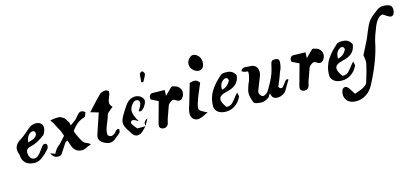

<svg xmlns="http://www.w3.org/2000/svg" viewBox="-82 -1521 5458 2521"><g transform="rotate(-15 2647.0 -260.5)"><path d="M231.9 0Q257.3 -1 282.7 -11.2Q308.1 -21.5 333.3 -40.8Q358.4 -60.1 378.2 -78.6Q397.9 -97.2 423.8 -125Q444.8 -147.5 444.8 -174.8Q444.8 -186.5 439.7 -195.3Q434.6 -204.1 425.8 -206.1Q416 -208 412.1 -208Q405.3 -208 399.4 -205.8Q393.6 -203.6 388.2 -198.7Q382.8 -193.8 379.6 -190.2Q376.5 -186.5 370.6 -178.7Q364.7 -170.9 362.8 -168Q355 -158.2 340.6 -137.7Q326.2 -117.2 313.5 -102.1Q300.8 -86.9 287.1 -76.2Q262.2 -57.1 236.8 -57.1Q211.4 -57.1 192.4 -75.7Q173.3 -94.2 167 -126Q164.1 -143.1 164.1 -154.8Q164.1 -184.6 181.4 -201.2Q198.7 -217.8 237.8 -225.1Q323.2 -243.2 423.8 -321.8Q443.8 -337.4 459 -393.1Q461.9 -406.2 461.9 -418Q461.9 -453.1 437.3 -475.8Q412.6 -498.5 372.1 -499Q316.9 -500.5 272.9 -463.9Q261.2 -454.1 238 -434.1Q214.8 -414.1 200.7 -401.9Q186.5 -389.6 165.5 -374Q144.5 -358.4 126 -347.2Q43 -297.9 43 -226.1Q43 -197.3 59.1 -154.8Q62 -148.9 62 -134.8Q62 -122.1 63 -115.2Q77.6 -58.6 117.9 -30Q158.2 -1.5 231.9 0ZM210.9 -282.2Q215.8 -327.6 232.2 -356.7Q248.5 -385.7 278.8 -402.8Q289.6 -408.2 301.8 -408.2Q318.8 -408.2 326.2 -400.9Q337.9 -390.6 337.9 -367.2Q337.9 -360.8 335.9 -355Q323.2 -326.7 293.9 -311Q284.7 -305.7 272.9 -301.5Q261.2 -297.4 242.2 -292Q223.1 -286.6 210.9 -282.2Z M889.6 -130.9Q894 -124 897.5 -118.4Q900.9 -112.8 905 -108.2Q909.2 -103.5 911.4 -100.6Q913.6 -97.7 918.2 -94.2Q922.9 -90.8 924.6 -89.4Q926.3 -87.9 932.4 -85Q938.5 -82 940.2 -81.1Q941.9 -80.1 950 -76.7Q958 -73.2 960.9 -71.8Q961.9 -71.3 969 -68.1Q976.1 -64.9 979.2 -63Q982.4 -61 987.3 -57.1Q992.2 -53.2 994.6 -48.8Q998 -42.5 992.2 -39.8Q986.3 -37.1 974.4 -35.4Q962.4 -33.7 957 -30.8Q927.2 -13.2 898.9 -4.9Q888.2 0 871.6 0Q851.1 0 834 -3.9Q816.9 -7.8 799.3 -17.8Q781.7 -27.8 767.1 -47.4Q752.4 -66.9 741.7 -95.2Q731.4 -121.1 714.8 -174.8Q708.5 -170.4 702.4 -167.7Q696.3 -165 690.9 -160.6Q685.5 -156.2 674.8 -143.1Q663.6 -127 638.7 -87.2Q613.8 -47.4 597.2 -25.6Q580.6 -3.9 569.8 -2.9Q564.9 -2.4 556.6 -2Q548.3 -1.5 543.9 -1Q510.7 -1 487.1 -20.8Q463.4 -40.5 453.6 -69.8L515.6 -45.9Q536.6 -86.4 554.9 -107.9Q573.2 -129.4 610.8 -159.2Q618.7 -165.5 647.7 -200.2Q676.8 -234.9 688 -243.2Q687 -248 676.8 -279.8Q672.4 -293.9 666 -308.1Q659.7 -322.3 654.8 -331.3Q649.9 -340.3 641.1 -355.5Q632.3 -370.6 627.9 -378.9Q616.7 -405.8 610.8 -414.1Q606.4 -421.9 598.6 -437Q590.8 -452.1 584.2 -461.2Q577.6 -470.2 567.9 -479L572.8 -487.8Q617.7 -498 667 -498Q668.5 -498 672.6 -498Q676.8 -498 678.2 -498Q679.7 -498 683.1 -498Q686.5 -498 688.2 -497.6Q689.9 -497.1 692.9 -496.6Q695.8 -496.1 698 -495.4Q700.2 -494.6 703.1 -493.7Q706.1 -492.7 709 -491.2Q710.4 -490.2 720.9 -484.9Q731.4 -479.5 733.2 -478.5Q734.9 -477.5 742.7 -472.7Q750.5 -467.8 752.9 -464.8Q755.4 -461.9 760.7 -456.3Q766.1 -450.7 769.8 -444.3Q773.4 -438 776.9 -430.2Q779.8 -423.8 787.8 -413.8Q795.9 -403.8 801 -390.4Q806.2 -377 807.6 -353Q815.4 -358.9 841.3 -376.5Q867.2 -394 882.3 -406.7Q897.5 -419.4 908.7 -435.1Q913.6 -442.4 933.3 -463.6Q953.1 -484.9 965.8 -491.2Q997.6 -506.8 1040 -472.2L1016.6 -414.1Q954.1 -395 914.1 -365.5Q874 -335.9 825.7 -271V-270H827.6Q832 -246.1 855.2 -197.8Q878.4 -149.4 889.6 -130.9Z M1207.5 -422.9Q1121.6 -168.9 1113.3 -142.1Q1108.4 -127.9 1108.4 -108.9Q1108.4 -59.6 1159.2 -29.8Q1210 0 1247.6 0Q1293.5 0 1335.4 -39.1Q1343.3 -46.4 1367.7 -65.2Q1392.1 -84 1402.3 -96.2Q1406.2 -101.1 1407.7 -109.1Q1409.2 -117.2 1409.7 -128.9Q1410.2 -140.6 1410.6 -145Q1402.8 -147 1396.5 -147Q1379.9 -147 1369.6 -138.4Q1359.4 -129.9 1350.6 -117.4Q1341.8 -105 1334.5 -100.1Q1307.1 -81.1 1287.6 -81.1Q1262.7 -81.1 1242.2 -106Q1241.2 -111.8 1241.2 -124Q1241.2 -152.8 1250 -185.1Q1258.8 -217.3 1270 -242.2Q1281.2 -267.1 1293.9 -299.8Q1306.6 -332.5 1312.5 -357.9Q1316.4 -373 1330.6 -387.7Q1344.7 -402.3 1368.4 -420.4Q1392.1 -438.5 1402.3 -448.2Q1369.6 -477.1 1369.6 -512.2Q1369.6 -531.2 1380.6 -557.4Q1391.6 -583.5 1400.9 -610.4Q1410.2 -637.2 1407.2 -660.2Q1403.3 -662.1 1394 -668Q1384.8 -673.8 1376.7 -677.2Q1368.7 -680.7 1361.3 -679.2Q1307.6 -673.3 1283.2 -648.9Q1254.9 -621.6 1225.8 -590.8Q1196.8 -560.1 1157.7 -516.8Q1118.7 -473.6 1100.6 -454.1Q1176.8 -432.1 1207.5 -422.9Z M1905.8 -792Q1914.6 -781.7 1920.4 -768.6Q1926.3 -755.4 1922.9 -747.1Q1912.6 -718.8 1876 -657.2Q1867.7 -657.2 1850.1 -659.2Q1854.5 -738.8 1857.9 -764.2Q1859.4 -776.4 1870.8 -786.1Q1882.3 -795.9 1894 -795.9Q1900.4 -795.9 1905.8 -792ZM1805.2 -469.2Q1832 -443.8 1832 -413.1Q1832 -405.3 1824.2 -382.8Q1814.5 -363.8 1808.1 -353Q1801.8 -342.3 1790.5 -327.9Q1779.3 -313.5 1765.4 -305.2Q1751.5 -296.9 1733.9 -293.9Q1721.2 -302.7 1721.2 -310.1Q1721.2 -315.4 1729 -323.2Q1736.8 -331.1 1737.8 -334Q1739.7 -338.4 1746.8 -350.6Q1753.9 -362.8 1756.8 -370.1Q1766.1 -393.1 1766.1 -405.8Q1766.1 -428.7 1748 -442.9Q1736.8 -450.2 1725.1 -450.2Q1692.4 -450.2 1667 -417Q1628.9 -371.6 1628.9 -327.1Q1628.9 -290 1657.2 -227.1L1687 -174.8Q1675.8 -181.2 1661.9 -189.9Q1647.9 -198.7 1640.9 -202.1Q1633.8 -205.6 1627 -207Q1615.2 -210 1613.8 -210Q1600.1 -210 1591.8 -203.1Q1587.4 -199.7 1584.2 -191.2Q1581.1 -182.6 1581.1 -175.8Q1581.1 -170.4 1584 -166Q1592.3 -153.3 1602.3 -139.6Q1612.3 -126 1625.2 -110.1Q1638.2 -94.2 1642.1 -88.9H1752.9Q1748 -84 1731.4 -66.4Q1714.8 -48.8 1703.6 -38.6Q1692.4 -28.3 1680.2 -20Q1651.9 0 1623 0Q1584.5 0 1553.2 -43Q1551.8 -44.9 1550 -49.8Q1548.3 -54.7 1546.9 -56.2Q1508.3 -111.3 1492.2 -144.5Q1476.1 -177.7 1476.1 -207Q1476.1 -235.8 1490.7 -267.8Q1505.4 -299.8 1541 -356Q1547.9 -365.7 1559.8 -384Q1571.8 -402.3 1582 -417.2Q1592.3 -432.1 1602.1 -443.8Q1626.5 -472.2 1657.5 -487.1Q1688.5 -502 1720.2 -502Q1771 -502 1805.2 -469.2ZM1752 -119.1Q1752 -158.7 1805.2 -184.1Q1792.5 -160.2 1776.4 -130.9Q1760.3 -101.6 1755.9 -92.8Q1752 -110.4 1752 -119.1ZM1755.9 -92.8 1756.8 -88.9H1752.9L1754.9 -90.8Q1754.9 -91.3 1755.4 -91.8Q1755.9 -92.3 1755.9 -92.8Z M2006.8 -362.8Q1991.2 -305.2 1964.6 -209.7Q1938 -114.3 1926.8 -73.2Q1923.8 -61.5 1923.8 -47.9Q1923.8 -17.6 1953.6 -5.9Q1968.3 0 1981.9 0Q2002.9 0 2019.8 -11.5Q2036.6 -22.9 2043.9 -43Q2047.9 -53.7 2052.5 -76.2Q2057.1 -98.6 2061 -108.9Q2066.9 -125.5 2086.4 -179.4Q2106 -233.4 2115.7 -263.2Q2121.6 -282.7 2134.3 -295.4Q2147 -308.1 2168.9 -321.8Q2182.1 -329.1 2192.9 -329.1Q2201.2 -329.1 2209.2 -325.7Q2217.3 -322.3 2227.5 -315.4Q2237.8 -308.6 2242.7 -306.2Q2257.3 -298.8 2271 -298.8Q2296.9 -298.8 2315.9 -324.2Q2341.8 -356 2341.8 -397Q2341.8 -419.9 2332 -439.9Q2314.9 -469.2 2294.9 -481Q2274.9 -492.7 2234.9 -502Q2234.4 -502 2233.4 -502.4Q2232.4 -502.9 2231.9 -502.9Q2230.5 -502.9 2224.6 -501.7Q2218.8 -500.5 2213.9 -500Q2203.6 -490.7 2166.3 -452.9Q2128.9 -415 2116.7 -403.8L2120.6 -482.9Q2095.2 -482.9 2037.8 -485.1Q1980.5 -487.3 1949.7 -486.8Q1932.1 -486.3 1919.4 -470Q1906.7 -453.6 1906.7 -433.1Q1906.7 -418.5 1912.6 -409.2Q1913.6 -408.7 1949.5 -390.9Q1985.4 -373 2006.8 -362.8Z M2697.3 -713.9Q2696.8 -714.8 2696.3 -720.7Q2695.8 -726.6 2694.6 -734.4Q2693.4 -742.2 2691.4 -749Q2682.1 -783.7 2654.3 -807.4Q2626.5 -831.1 2596.2 -831.1Q2565.4 -831.1 2537.4 -797.6Q2509.3 -764.2 2509.3 -726.1Q2509.3 -682.1 2543.7 -647Q2578.1 -611.8 2623.5 -611.8Q2657.2 -611.8 2677.2 -638.7Q2697.3 -665.5 2697.3 -713.9ZM2588.4 -54.2Q2524.4 -83.5 2503.4 -99.6Q2482.4 -115.7 2482.4 -142.1Q2482.4 -168.5 2498.5 -214.8Q2507.3 -242.7 2519.8 -275.4Q2532.2 -308.1 2542 -331.1Q2551.8 -354 2568.8 -393.8Q2585.9 -433.6 2594.2 -454.1Q2568.8 -500 2522.5 -500Q2508.3 -500 2462.4 -488.8Q2452.6 -455.1 2437 -402.6Q2421.4 -350.1 2409.4 -309.1Q2397.5 -268.1 2387.2 -231.9Q2386.2 -229 2382.3 -217Q2378.4 -205.1 2377.2 -201.4Q2376 -197.8 2372.6 -187Q2369.1 -176.3 2367.7 -170.9Q2366.2 -165.5 2363.8 -156.2Q2361.3 -147 2360.1 -140.4Q2358.9 -133.8 2357.4 -125.5Q2356 -117.2 2355.5 -109.9Q2351.1 -61.5 2376.5 -30.8Q2401.9 0 2444.3 0Q2463.4 0 2475.6 -4.9Q2493.2 -9.3 2511.5 -17.1Q2529.8 -24.9 2553.2 -36.9Q2576.7 -48.8 2588.4 -54.2Z M3083.5 -424.8Q3067.4 -459 3039.8 -478.3Q3012.2 -497.6 2976.1 -499Q2969.2 -500 2951.2 -500Q2903.8 -500 2884.3 -482.9Q2837.9 -443.4 2803.5 -406Q2769 -368.7 2739.3 -322.8Q2709.5 -276.9 2693.8 -223.9Q2678.2 -170.9 2678.2 -112.8Q2678.2 -75.7 2703.9 -46.1Q2729.5 -16.6 2770.5 -6.8Q2797.4 0 2827.1 0Q2894.5 0 2950.9 -37.8Q3007.3 -75.7 3039.1 -144Q3041.5 -148.9 3041.5 -151.9Q3041.5 -157.2 3037.1 -174.1Q3032.7 -190.9 3031.2 -203.1Q3014.2 -188.5 2996.1 -165.8Q2978 -143.1 2964.4 -124.8Q2950.7 -106.4 2934.1 -89.6Q2917.5 -72.8 2895.8 -64.2Q2874 -55.7 2847.2 -58.1Q2794.4 -127 2794.4 -169.9Q2794.4 -199.7 2820.6 -219.2Q2846.7 -238.8 2900.4 -251Q2939 -259.3 2968.8 -272Q2998.5 -284.7 3023.4 -304.7Q3048.3 -324.7 3063.7 -355Q3079.1 -385.3 3083.5 -424.8ZM2848.1 -291Q2846.7 -344.7 2864.3 -376Q2881.8 -407.2 2920.4 -424.8Q2922.4 -425.8 2928.2 -425.8Q2946.3 -425.8 2955.1 -417Q2966.3 -403.3 2966.3 -390.1Q2966.3 -384.8 2964.4 -380.9Q2945.8 -346.7 2919.4 -324.5Q2893.1 -302.2 2848.1 -291Z M3706.1 -204.1Q3714.4 -204.1 3726.1 -196.8L3650.9 -68.8Q3635.3 -40.5 3599.6 -21.7Q3564 -2.9 3527.8 -2.9Q3502.9 -2.9 3481.9 -13.2Q3449.2 -31.2 3443.8 -85.9Q3438 -79.6 3425.5 -57.9Q3413.1 -36.1 3405.8 -30.8Q3390.1 -21 3376 -14.4Q3361.8 -7.8 3353.3 -4.2Q3344.7 -0.5 3333 1.2Q3321.3 2.9 3317.6 3.2Q3314 3.4 3302 3.2Q3290 2.9 3288.1 2.9Q3280.8 1.5 3247.1 -2.9Q3234.4 -4.9 3220.2 -11.7Q3206.1 -18.6 3202.1 -28.8Q3185.5 -65.4 3174.8 -127Q3172.9 -142.6 3172.9 -151.9Q3172.9 -170.9 3177.7 -192.9Q3183.1 -217.3 3204.1 -277.8Q3210.4 -293.5 3219.7 -309.1Q3240.7 -382.8 3240.7 -396Q3240.7 -400.9 3241.5 -407Q3242.2 -413.1 3242.2 -418Q3242.2 -422.9 3240.7 -428.2Q3240.2 -430.7 3238.5 -432.6Q3236.8 -434.6 3235.4 -435.8Q3233.9 -437 3231.2 -437.7Q3228.5 -438.5 3226.8 -439Q3225.1 -439.5 3221.7 -439.7Q3218.3 -439.9 3217 -439.9Q3215.8 -439.9 3212.4 -439.9H3209Q3204.1 -439.9 3199.2 -441.2Q3194.3 -442.4 3188.5 -444.8Q3182.6 -447.3 3179.7 -448.2Q3176.8 -449.2 3169.9 -453.6Q3163.1 -458 3157.7 -460.9Q3174.8 -500 3210 -500Q3219.2 -500 3224.1 -499Q3238.8 -495.1 3281.7 -495.1Q3314.9 -495.1 3333 -485.8Q3333.5 -485.8 3334.5 -485.4Q3335.4 -484.9 3335.9 -484.9Q3382.8 -459.5 3385.7 -399.9Q3386.2 -398.4 3386.7 -395.5Q3387.2 -392.6 3387.7 -391.1L3385.7 -390.1Q3385.7 -366.2 3379.9 -348.1Q3324.2 -203.1 3309.1 -168Q3299.8 -147 3299.8 -131.8Q3299.8 -102.1 3331.1 -78.1Q3333 -77.6 3339.6 -74.7Q3346.2 -71.8 3349.1 -71.8Q3397 -77.1 3431.2 -132.8Q3443.8 -152.8 3484.9 -229Q3516.6 -290 3532 -336.9Q3547.4 -383.8 3560.1 -445.8Q3566.9 -475.6 3577.4 -486.8Q3587.9 -498 3609.9 -498H3631.8Q3657.2 -494.1 3667 -484.6Q3676.8 -475.1 3676.8 -451.2Q3676.8 -439.9 3675.8 -434.1Q3670.9 -366.7 3644 -321.8Q3619.6 -249 3599.4 -202.6Q3579.1 -156.2 3577.1 -149.9Q3572.8 -141.1 3572.8 -138.2Q3573.2 -137.7 3578.6 -128.4Q3584 -119.1 3587.9 -116.2Q3595.2 -110.8 3607.9 -110.8Q3618.7 -110.8 3624 -116.2Q3644 -135.3 3676.8 -181.2Q3693.4 -204.1 3706.1 -204.1Z M3920.9 -362.8Q3905.3 -305.2 3878.7 -209.7Q3852.1 -114.3 3840.8 -73.2Q3837.9 -61.5 3837.9 -47.9Q3837.9 -17.6 3867.7 -5.9Q3882.3 0 3896 0Q3917 0 3933.8 -11.5Q3950.7 -22.9 3958 -43Q3961.9 -53.7 3966.6 -76.2Q3971.2 -98.6 3975.1 -108.9Q3981 -125.5 4000.5 -179.4Q4020 -233.4 4029.8 -263.2Q4035.6 -282.7 4048.3 -295.4Q4061 -308.1 4083 -321.8Q4096.2 -329.1 4106.9 -329.1Q4115.2 -329.1 4123.3 -325.7Q4131.3 -322.3 4141.6 -315.4Q4151.9 -308.6 4156.7 -306.2Q4171.4 -298.8 4185.1 -298.8Q4210.9 -298.8 4230 -324.2Q4255.9 -356 4255.9 -397Q4255.9 -419.9 4246.1 -439.9Q4229 -469.2 4209 -481Q4189 -492.7 4148.9 -502Q4148.4 -502 4147.5 -502.4Q4146.5 -502.9 4146 -502.9Q4144.5 -502.9 4138.7 -501.7Q4132.8 -500.5 4127.9 -500Q4117.7 -490.7 4080.3 -452.9Q4043 -415 4030.8 -403.8L4034.7 -482.9Q4009.3 -482.9 3951.9 -485.1Q3894.5 -487.3 3863.8 -486.8Q3846.2 -486.3 3833.5 -470Q3820.8 -453.6 3820.8 -433.1Q3820.8 -418.5 3826.7 -409.2Q3827.6 -408.7 3863.5 -390.9Q3899.4 -373 3920.9 -362.8Z M4660.6 -424.8Q4644.5 -459 4616.9 -478.3Q4589.4 -497.6 4553.2 -499Q4546.4 -500 4528.3 -500Q4481 -500 4461.4 -482.9Q4415 -443.4 4380.6 -406Q4346.2 -368.7 4316.4 -322.8Q4286.6 -276.9 4271 -223.9Q4255.4 -170.9 4255.4 -112.8Q4255.4 -75.7 4281 -46.1Q4306.6 -16.6 4347.7 -6.8Q4374.5 0 4404.3 0Q4471.7 0 4528.1 -37.8Q4584.5 -75.7 4616.2 -144Q4618.7 -148.9 4618.7 -151.9Q4618.7 -157.2 4614.3 -174.1Q4609.9 -190.9 4608.4 -203.1Q4591.3 -188.5 4573.2 -165.8Q4555.2 -143.1 4541.5 -124.8Q4527.8 -106.4 4511.2 -89.6Q4494.6 -72.8 4472.9 -64.2Q4451.2 -55.7 4424.3 -58.1Q4371.6 -127 4371.6 -169.9Q4371.6 -199.7 4397.7 -219.2Q4423.8 -238.8 4477.5 -251Q4516.1 -259.3 4545.9 -272Q4575.7 -284.7 4600.6 -304.7Q4625.5 -324.7 4640.9 -355Q4656.2 -385.3 4660.6 -424.8ZM4425.3 -291Q4423.8 -344.7 4441.4 -376Q4459 -407.2 4497.6 -424.8Q4499.5 -425.8 4505.4 -425.8Q4523.4 -425.8 4532.2 -417Q4543.5 -403.3 4543.5 -390.1Q4543.5 -384.8 4541.5 -380.9Q4522.9 -346.7 4496.6 -324.5Q4470.2 -302.2 4425.3 -291Z M4522 211.9Q4514.2 201.2 4506.1 187.5Q4498 173.8 4494.1 168Q4490.2 162.1 4483.4 151.4Q4476.6 140.6 4472.7 134.5Q4468.8 128.4 4463.1 121.3Q4457.5 114.3 4453.1 109.9Q4435.1 91.8 4418 91.8Q4399.4 91.8 4385.5 106Q4371.6 120.1 4367.2 144Q4362.8 158.7 4362.8 178.2Q4362.8 226.6 4389.4 260Q4416 293.5 4462.9 304.2Q4487.3 310.1 4515.1 310.1Q4587.4 310.1 4649.7 270Q4711.9 230 4750 158.2Q4905.8 -134.8 4955.1 -387.2Q4969.7 -452.6 5023.9 -585Q5033.2 -606 5044.4 -624.8Q5055.7 -643.6 5070.6 -661.6Q5085.4 -679.7 5104.2 -690.2Q5123 -700.7 5142.1 -700.2Q5166.5 -684.1 5171.9 -680.2Q5182.1 -673.3 5182.1 -672.9Q5221.2 -646 5244.1 -646Q5260.7 -646 5273.9 -660.6Q5287.1 -675.3 5292 -705.1Q5299.8 -756.8 5274.2 -782Q5248.5 -807.1 5171.9 -807.1Q5127.4 -807.1 5092.8 -780.8Q5087.4 -776.4 5062.7 -758.1Q5038.1 -739.7 5029.8 -733.4Q5021.5 -727.1 5002 -710Q4982.4 -692.9 4972.7 -681.2Q4962.9 -669.4 4950.7 -651.6Q4938.5 -633.8 4930.2 -615.2Q4891.6 -530.3 4869.1 -472.2Q4865.2 -461.4 4861.3 -453.1Q4857.4 -444.8 4853.5 -436.8Q4849.6 -428.7 4847.2 -423.8Q4816.9 -361.8 4758.8 -248L4763.2 -224.1Q4770 -179.7 4770 -162.1Q4770 -147 4767.1 -133.8Q4746.1 -33.2 4699.2 111.8Q4689.5 138.2 4637.2 167Q4617.7 178.7 4564.9 195.8Q4525.9 210.4 4522 211.9Z"/></g></svg>

Font: Sonetni venez Italic
Style: Regular
Weight: 400
Italic angle: -14°
Designer: Alja Herlah
Foundry: Type Salon
Version: Version 1.000;hotconv 1.0.109;makeotfexe 2.5.65596